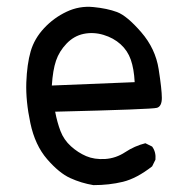

<svg xmlns="http://www.w3.org/2000/svg" viewBox="-20 -541 540 559"><path d="M252 -2Q216.8 -7.8 184.6 -22.5Q152.3 -37.1 117.2 -77.6Q82 -118.2 68.4 -182.6Q54.7 -247.1 56.6 -300.8Q58.6 -354.5 69.3 -391.6Q80.1 -428.7 108.4 -459Q136.7 -489.3 173.8 -506.8Q210.9 -524.4 251.5 -520.5Q292 -516.6 320.8 -505.9Q349.6 -495.1 391.1 -447.3Q432.6 -399.4 441.9 -339.8Q451.2 -280.3 451.2 -255.9Q451.2 -231.4 437 -227.1Q422.9 -222.7 140.6 -215.8Q146.5 -184.6 156.2 -159.2Q166 -133.8 186.5 -115.2Q207 -96.7 231 -86.4Q254.9 -76.2 286.1 -78.1Q317.4 -80.1 344.7 -98.1Q372.1 -116.2 403.3 -124L422.9 -114.3Q434.6 -98.6 432.6 -76.2L422.9 -56.6Q377.9 -21.5 337.9 -11.7Q297.9 -2 252 -2ZM372.1 -301.8Q370.1 -340.8 360.8 -367.2Q351.6 -393.6 331.1 -412.1Q310.5 -430.7 281.2 -439.5Q252 -448.2 223.6 -442.4Q195.3 -436.5 173.8 -414.1Q152.3 -391.6 143.1 -364.3Q133.8 -336.9 130.9 -292Z"/></svg>

Font: NaikaiFont
Style: Regular
Weight: 400
Version: Version 1.67